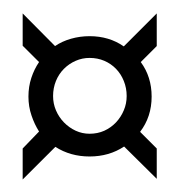

<svg xmlns="http://www.w3.org/2000/svg" viewBox="-20 -562 274 293"><path d="M23.4 -414.6Q23.4 -429.7 27.8 -443.1Q32.2 -456.5 39.6 -467.3L14.6 -492.2V-541.5L64 -491.7Q74.7 -499 88.4 -502.9Q102.1 -506.8 116.7 -506.8Q146.5 -506.8 168.9 -491.2L219.2 -541.5V-491.7L194.8 -467.3Q211.4 -444.8 211.4 -414.6Q211.4 -383.8 193.8 -360.8L219.2 -335.4V-289.1L169.4 -338.4Q146.5 -323.2 116.7 -323.2Q87.4 -323.2 64.5 -337.9L14.6 -288.1V-335.4L39.6 -361.3Q32.7 -372.1 28.1 -385.7Q23.4 -399.4 23.4 -414.6ZM61 -415.5Q61 -403.8 65.4 -393.6Q69.8 -383.3 77.6 -375.2Q85.4 -367.2 95.5 -362.5Q105.5 -357.9 116.7 -357.9Q128.9 -357.9 139.2 -362.5Q149.4 -367.2 157 -375.2Q164.6 -383.3 168.9 -393.6Q173.3 -403.8 173.3 -415.5Q173.3 -427.7 168.9 -438.5Q164.6 -449.2 157 -457Q149.4 -464.8 139.2 -469.2Q128.9 -473.6 116.7 -473.6Q105.5 -473.6 95.5 -469.2Q85.4 -464.8 77.6 -457Q69.8 -449.2 65.4 -438.5Q61 -427.7 61 -415.5Z"/></svg>

Font: Tulpen One
Style: Regular
Weight: 400
Designer: Naima Ben Ayed
Foundry: Naima Ben Ayed, Anton Koovit
Version: Version 1.002